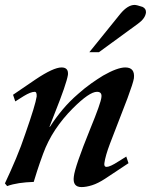

<svg xmlns="http://www.w3.org/2000/svg" viewBox="-21 -743 613 780"><path d="M501 -80 406 -17Q377 2 353 9.5Q329 17 310 17Q273 17 279 -26Q283 -65 345 -218Q389 -325 391 -348Q394 -370 373 -370Q342 -370 275 -303Q234 -262 203.5 -216Q173 -170 154 -118Q139 -77 130 -49Q121 -21 116 -4Q84 -3 57 1Q30 5 8 13L-1 2Q23 -49 44 -99Q65 -149 82 -200Q123 -317 128 -351Q129 -370 120 -370Q104 -370 76 -353L41 -331L32 -358L123 -420Q196 -469 229 -469Q258 -469 255 -439Q249 -402 201 -282L180 -228H182Q205 -264 233.5 -298Q262 -332 297 -362Q324 -386 349.5 -404Q375 -422 398 -436Q456 -469 488 -469Q528 -469 523 -425Q520 -406 497 -344L426 -160Q407 -110 403 -80Q401 -65 412 -65Q426 -65 460 -87L492 -107ZM558 -715Q573 -708 572 -692Q569 -668 540 -647L381 -531H342L468 -687Q498 -723 526 -723Q534 -723 558 -715Z"/></svg>

Font: DG Didot
Style: Bold Italic
Weight: 700
Designer: David Gatwood, Takis Katsoulidis, and George D. Matthiopoulos
Foundry: David Gatwood
Version: Version 1.0